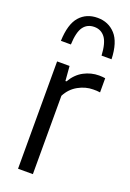

<svg xmlns="http://www.w3.org/2000/svg" viewBox="-154 -857 617 912"><g transform="rotate(20 155.0 -401.5)"><path d="M63.5 0V-542.5H126.5L132.5 -468.5H137.5Q161.5 -509.5 197.8 -528.8Q234 -548 274.5 -548Q284 -548 292 -547.2Q300 -546.5 305.5 -545.5V-474Q296.5 -475.5 288.5 -475.8Q280.5 -476 270.5 -476Q232 -476 195.2 -455.5Q158.5 -435 138.5 -396V0ZM47 -640.5Q50 -726 84 -764.5Q118 -803 174.5 -803Q229.5 -803 264.8 -764.2Q300 -725.5 303 -640.5H252.5Q249 -704 228.8 -730.5Q208.5 -757 174.5 -757Q139 -757 119.5 -730.5Q100 -704 97.5 -640.5Z"/></g></svg>

Font: Encode Sans Condensed Condensed
Style: Regular
Weight: 400
Width: 3
Designer: Multiple Designers
Foundry: Impallari Type
Version: Version 3.000; ttfautohint (v1.8.3) -l 8 -r 50 -G 200 -x 14 